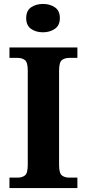

<svg xmlns="http://www.w3.org/2000/svg" viewBox="-20 -955 441 975"><path d="M28 0V-53H70Q92 -53 106.5 -64Q121 -75 121 -118V-596Q121 -639 106.5 -650Q92 -661 70 -661H28V-714H373V-661H331Q309 -661 294.5 -650Q280 -639 280 -596V-118Q280 -75 294.5 -64Q309 -53 331 -53H373V0ZM198 -791Q162 -791 137.5 -808.5Q113 -826 113 -863Q113 -901 138 -918Q163 -935 199 -935Q233 -935 258.5 -918Q284 -901 284 -863Q284 -826 258.5 -808.5Q233 -791 198 -791Z"/></svg>

Font: Noto Serif Khojki
Style: Bold
Weight: 700
Version: Version 2.003